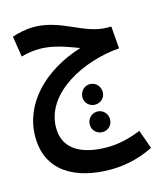

<svg xmlns="http://www.w3.org/2000/svg" viewBox="-117 -609 818 967"><g transform="rotate(-15 291.5 -126.0)"><path d="M341 271C404 271 481 259 564 218L529 120C465 146 409 158 351 158C237 158 128 119 128 -2C128 -185 352 -294 538 -308L529 -424H510C387 -424 294 -523 150 -523C111 -523 70 -514 37 -503L54 -395C82 -403 117 -409 151 -409C222 -409 291 -382 350 -360C154 -299 15 -160 15 14C15 196 160 271 341 271ZM349 -65C379 -65 402 -88 402 -117C402 -147 379 -172 349 -172C319 -172 296 -147 296 -117C296 -88 319 -65 349 -65ZM350 78C379 78 402 55 402 25C402 -4 379 -29 350 -29C319 -29 296 -4 296 25C296 55 319 78 350 78Z"/></g></svg>

Font: Noto Sans Arabic UI Cn SmBd
Style: Regular
Weight: 600
Width: 3
Designer: Monotype Design Team, Nadine Chahine and Nizar Qandah
Foundry: Monotype Imaging Inc.
Version: Version 2.010